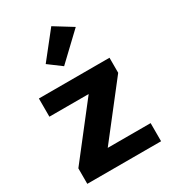

<svg xmlns="http://www.w3.org/2000/svg" viewBox="-196 -909 895 1008"><g transform="rotate(-30 251.0 -405.5)"><path d="M30 0H477.3V-109.9H217.3L461.9 -423.8V-515.1H33.9V-404.8H272L30 -94ZM155.3 -653.8 233.4 -595.7 389.4 -743.7 280 -811.3Z"/></g></svg>

Font: Roboto Flex
Style: Regular
Weight: 400
Designer: Berlow after Robertson
Foundry: Google
Version: Version 3.200;gftools[0.9.32]